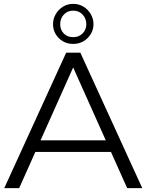

<svg xmlns="http://www.w3.org/2000/svg" viewBox="-20 -972 757 992"><path d="M2 0 322 -700H395L715 0H637L343 -657H373L79 0ZM128 -187 150 -247H557L579 -187ZM358 -745Q328 -745 304.5 -759Q281 -773 267.5 -796Q254 -819 254 -847Q254 -875 268 -899Q282 -923 305.5 -937.5Q329 -952 358 -952Q388 -952 411.5 -937.5Q435 -923 449 -899Q463 -875 463 -847Q463 -819 449 -796Q435 -773 411.5 -759Q388 -745 358 -745ZM358 -780Q388 -780 407 -799.5Q426 -819 426 -847Q426 -876 407 -896.5Q388 -917 358 -917Q329 -917 310 -897Q291 -877 291 -847Q291 -818 309.5 -799Q328 -780 358 -780Z"/></svg>

Font: Montserrat Thin
Style: Regular
Weight: 400
Version: Version 9.000